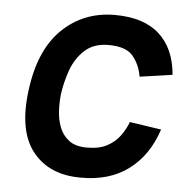

<svg xmlns="http://www.w3.org/2000/svg" viewBox="-43 -552 585 605"><g transform="rotate(5 249.0 -250.0)"><path d="M233 10Q134 10 82 -55Q30 -120 46 -247Q62 -378 130 -444Q198 -510 297 -510Q388 -510 437.5 -465.5Q487 -421 494 -338L391 -323Q385 -360 363 -387Q341 -414 285 -414Q238 -414 209.5 -387.5Q181 -361 167.5 -322.5Q154 -284 149 -247Q146 -221 147.5 -193Q149 -165 158.5 -141Q168 -117 188.5 -101.5Q209 -86 245 -86Q284 -86 309 -99.5Q334 -113 349.5 -134.5Q365 -156 373 -178L473 -163Q446 -80 385 -34.5Q324 11 233 10Z"/></g></svg>

Font: Haskoy SemiBold
Style: Italic
Weight: 600
Designer: Ertekin Erdin
Foundry: Ertekin Erdin
Version: Version 2.000; ttfautohint (v1.8.4.7-5d5b)